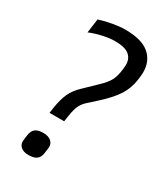

<svg xmlns="http://www.w3.org/2000/svg" viewBox="-178 -774 750 864"><g transform="rotate(30 197.5 -341.5)"><path d="M377 -569Q377 -560 375 -542L373 -527Q367 -482 343 -444Q319 -406 265 -357L225 -321Q208 -306 198.5 -286.5Q189 -267 183 -227L179 -200H103L107 -228Q114 -275 128.5 -306.5Q143 -338 172 -365L231 -422Q264 -453 275.5 -476Q287 -499 291 -535L292 -545L293 -559Q293 -591 271 -609Q249 -627 197 -627Q170 -627 134 -619Q98 -611 70 -599L80 -672Q114 -683 149.5 -689Q185 -695 211 -695Q297 -695 337 -661Q377 -627 377 -569ZM178 -59 174 -30Q171 -9 157 1.5Q143 12 115 12Q88 12 74 -1.5Q60 -15 63 -36L66 -59Q69 -85 82.5 -96.5Q96 -108 125 -108Q152 -108 166.5 -94.5Q181 -81 178 -59Z"/></g></svg>

Font: Ropa Sans
Style: Italic
Weight: 400
Version: Version 1.100